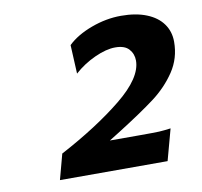

<svg xmlns="http://www.w3.org/2000/svg" viewBox="-60 -866 627 597"><g transform="rotate(-10 253.5 -567.0)"><path d="M422.9 -332H83L104.5 -412.1Q222.7 -475.1 301.5 -539.1Q380.4 -603 380.4 -657.2Q380.4 -678.2 366.9 -693.4Q353.5 -708.5 323.7 -708.5Q295.4 -708.5 258.8 -691.9Q222.2 -675.3 192.9 -648.9L188.5 -739.7Q216.8 -767.1 264.2 -784.7Q311.5 -802.2 358.4 -802.2Q405.3 -802.2 438.7 -788.8Q472.2 -775.4 489.7 -751Q507.3 -726.6 507.3 -694.3Q507.3 -642.1 479.5 -600.6Q451.7 -559.1 409.2 -527.1Q366.7 -495.1 291 -447.3L257.3 -426.3H350.6Q398.9 -426.3 412.8 -427Q426.8 -427.7 449.7 -430.7Z"/></g></svg>

Font: Lesson One Extra
Style: Italic
Weight: 800
Italic angle: -14°
Designer: But Ko, Victor Gaultney, Annie Olsen, Julie Remington, Don Collingsworth, Eric Hays, Becca Hirsbrunner
Version: Version 1.100